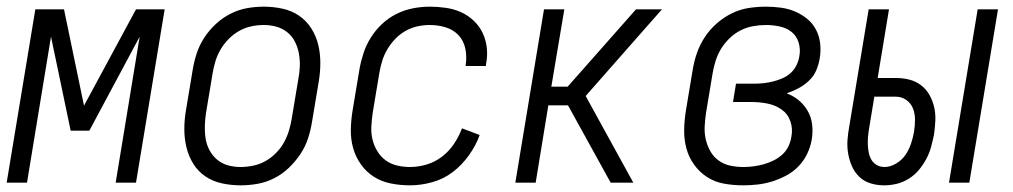

<svg xmlns="http://www.w3.org/2000/svg" viewBox="-20 -548 3040 576"><path d="M0 0 86 -520H172L232 -231L388 -520H474L388 0H327L399 -438L248 -156H192L133 -438L61 0Z M702 8Q673 8 645.5 2Q618 -4 596 -19Q574 -34 560 -56.5Q546 -79 539.5 -105.5Q533 -132 533 -160.5Q533 -189 538 -218L558 -338Q562 -363 570 -387.5Q578 -412 592.5 -434.5Q607 -457 627.5 -476Q648 -495 672 -507Q696 -519 721 -523.5Q746 -528 771 -528Q800 -528 827.5 -522Q855 -516 877 -501Q899 -486 913.5 -463.5Q928 -441 934.5 -414.5Q941 -388 941 -359.5Q941 -331 936 -302L916 -182Q912 -157 904 -132.5Q896 -108 881 -85.5Q866 -63 846 -44Q826 -25 802 -13Q778 -1 752.5 3.5Q727 8 702 8ZM702 -47Q720 -47 739.5 -51Q759 -55 776 -64.5Q793 -74 807.5 -88.5Q822 -103 831.5 -120Q841 -137 846.5 -155Q852 -173 855 -191L875 -311Q879 -331 879.5 -350.5Q880 -370 876.5 -388.5Q873 -407 864.5 -423.5Q856 -440 841.5 -451.5Q827 -463 809 -468Q791 -473 771 -473Q753 -473 734 -469Q715 -465 698 -455.5Q681 -446 666.5 -431.5Q652 -417 642 -400Q632 -383 626.5 -365Q621 -347 618 -329L598 -209Q595 -189 594.5 -169.5Q594 -150 597 -131.5Q600 -113 609 -96.5Q618 -80 632 -68.5Q646 -57 664 -52Q682 -47 702 -47Z M1210 8Q1181 8 1153 2.5Q1125 -3 1102 -17.5Q1079 -32 1063 -54.5Q1047 -77 1039.5 -103.5Q1032 -130 1032.5 -159Q1033 -188 1038 -218L1058 -338Q1062 -362 1070 -387Q1078 -412 1092 -434.5Q1106 -457 1125.5 -475.5Q1145 -494 1169 -506Q1193 -518 1218.5 -523Q1244 -528 1269 -528Q1293 -528 1317.5 -524.5Q1342 -521 1363 -511.5Q1384 -502 1401 -486Q1418 -470 1428 -449Q1438 -428 1440.5 -404Q1443 -380 1438 -355V-350H1377V-353Q1381 -378 1376 -402Q1371 -426 1355.5 -442.5Q1340 -459 1317 -466Q1294 -473 1269 -473Q1251 -473 1232.5 -469Q1214 -465 1197 -455.5Q1180 -446 1166 -431.5Q1152 -417 1142 -400Q1132 -383 1126.5 -365Q1121 -347 1118 -329L1098 -209Q1095 -188 1094 -168Q1093 -148 1097.5 -129.5Q1102 -111 1112 -94.5Q1122 -78 1137 -67Q1152 -56 1171 -51.5Q1190 -47 1210 -47Q1235 -47 1260 -54.5Q1285 -62 1306 -78Q1327 -94 1342 -116.5Q1357 -139 1366 -163L1419 -143Q1408 -112 1387 -82.5Q1366 -53 1338.5 -32Q1311 -11 1277 -1.5Q1243 8 1210 8Z M1526 0 1612 -520H1673L1634 -288H1683L1888 -520H1966L1913 -460L1737 -260L1880 0H1812L1684 -232H1625L1587 0Z M2210 8Q2180 8 2152 3Q2124 -2 2101 -17Q2078 -32 2062 -54.5Q2046 -77 2039 -103.5Q2032 -130 2032.5 -159Q2033 -188 2038 -218L2058 -338Q2062 -363 2070.5 -388Q2079 -413 2094 -436Q2109 -459 2130 -477.5Q2151 -496 2175.5 -508Q2200 -520 2226 -524Q2252 -528 2278 -528Q2300 -528 2322.5 -525Q2345 -522 2365 -513.5Q2385 -505 2401.5 -491.5Q2418 -478 2428 -459Q2438 -440 2440.5 -417.5Q2443 -395 2439 -372Q2436 -354 2428.5 -336.5Q2421 -319 2406.5 -305.5Q2392 -292 2375 -283Q2358 -274 2340 -268Q2361 -260 2377 -246.5Q2393 -233 2403.5 -214.5Q2414 -196 2416.5 -173.5Q2419 -151 2415 -128Q2411 -106 2401 -85.5Q2391 -65 2375 -48.5Q2359 -32 2338 -21Q2317 -10 2296 -3.5Q2275 3 2253 5.5Q2231 8 2210 8ZM2210 -47Q2225 -47 2240.5 -49Q2256 -51 2270.5 -55Q2285 -59 2299.5 -66Q2314 -73 2326 -83.5Q2338 -94 2345 -108.5Q2352 -123 2354 -137Q2359 -162 2351 -184.5Q2343 -207 2324 -220Q2305 -233 2281.5 -237.5Q2258 -242 2234 -242H2179L2188 -297H2243Q2257 -297 2271 -298.5Q2285 -300 2299 -303.5Q2313 -307 2327 -313Q2341 -319 2352 -329Q2363 -339 2369.5 -352.5Q2376 -366 2378 -379Q2382 -400 2376 -420Q2370 -440 2355 -452Q2340 -464 2319.5 -468.5Q2299 -473 2278 -473Q2259 -473 2239.5 -469.5Q2220 -466 2202 -457Q2184 -448 2169 -433.5Q2154 -419 2143.5 -402Q2133 -385 2127 -366Q2121 -347 2118 -329L2098 -209Q2095 -188 2094 -168Q2093 -148 2097.5 -129Q2102 -110 2111.5 -93.5Q2121 -77 2136.5 -66Q2152 -55 2171 -51Q2190 -47 2210 -47Z M2827 0 2913 -520H2974L2888 0ZM2633 8H2632Q2611 8 2591.5 2Q2572 -4 2558 -17.5Q2544 -31 2536 -49Q2528 -67 2524.5 -87Q2521 -107 2522.5 -128Q2524 -149 2528 -170L2586 -520H2647L2613 -314H2668Q2689 -314 2708.5 -309Q2728 -304 2743.5 -292Q2759 -280 2768.5 -263Q2778 -246 2782.5 -226.5Q2787 -207 2786 -186Q2785 -165 2782 -144Q2778 -125 2773 -106.5Q2768 -88 2758.5 -70.5Q2749 -53 2736.5 -38Q2724 -23 2706.5 -12Q2689 -1 2670 3.5Q2651 8 2633 8ZM2634 -47Q2651 -47 2668.5 -57.5Q2686 -68 2696.5 -83.5Q2707 -99 2713 -117Q2719 -135 2722 -152Q2725 -171 2725 -189Q2725 -207 2719 -222.5Q2713 -238 2699 -248Q2685 -258 2667 -258H2603L2587 -161Q2585 -149 2584 -137Q2583 -125 2583.5 -113Q2584 -101 2586.5 -89Q2589 -77 2595 -67.5Q2601 -58 2611 -52.5Q2621 -47 2634 -47Z"/></svg>

Font: Iosevka Curly Light
Style: Italic
Weight: 300
Italic angle: -9°
Monospace: yes
Designer: Belleve Invis
Foundry: Belleve Invis
Version: Version 22.1.2; ttfautohint (v1.8.4)